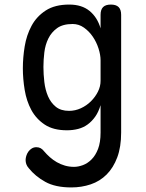

<svg xmlns="http://www.w3.org/2000/svg" viewBox="-20 -580 640 840"><path d="M420 -120Q411 -90 396.5 -69.5Q382 -49 363.5 -35.5Q345 -22 322 -16Q299 -10 273 -10Q213 -10 175.5 -35Q138 -60 117 -99Q96 -138 88 -186.5Q80 -235 80 -281Q80 -328 88 -377Q96 -426 118 -467Q140 -508 180 -534Q220 -560 283 -560Q338 -560 372 -532Q406 -504 420 -456V-515Q420 -538 431 -549Q442 -560 465 -560Q488 -560 499 -549Q510 -538 510 -515V0Q510 63 493 108.5Q476 154 446.5 183.5Q417 213 377 226.5Q337 240 292 240Q222 240 178 215.5Q134 191 106 156Q98 147 95 138Q92 129 92 120Q92 112 95 102Q98 92 104 83.5Q110 75 119 69.5Q128 64 139 64Q150 64 158 68.5Q166 73 173 82Q184 95 198 107.5Q212 120 228.5 129.5Q245 139 264 144.5Q283 150 304 150Q322 150 342.5 142.5Q363 135 380.5 117.5Q398 100 409 71.5Q420 43 420 0ZM282 -95Q309 -95 334 -106.5Q359 -118 378 -137Q397 -156 408.5 -179Q420 -202 420 -226V-316Q420 -340 411 -368Q402 -396 386 -419.5Q370 -443 347.5 -459Q325 -475 298 -475Q255 -475 230 -457Q205 -439 191.5 -411.5Q178 -384 174 -351Q170 -318 170 -287Q170 -255 174 -221Q178 -187 190 -159Q202 -131 224 -113Q246 -95 282 -95Z"/></svg>

Font: Maple Mono NF
Style: Regular
Weight: 400
Monospace: yes
Designer: subframe7536
Version: Version 7.000